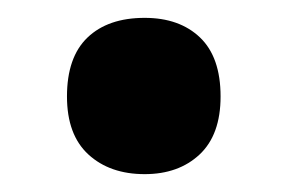

<svg xmlns="http://www.w3.org/2000/svg" viewBox="-20 -183 322 215"><path d="M55 -75Q55 -119 78 -141Q101 -163 142 -163Q181 -163 204 -141Q227 -119 227 -75Q227 -32 203.5 -10Q180 12 142 12Q103 12 79 -10Q55 -32 55 -75Z"/></svg>

Font: Noto Sans Kannada Condensed ExtraBold
Style: Regular
Weight: 800
Width: 3
Designer: Jelle Bosma - Monotype Design Team
Foundry: Monotype Imaging Inc.
Version: Version 2.005; ttfautohint (v1.8.4.7-5d5b)